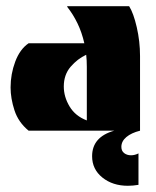

<svg xmlns="http://www.w3.org/2000/svg" viewBox="-20 -420 501 617"><path d="M72 0Q39 -27 26.5 -65.5Q14 -104 14 -139Q14 -182 29 -222Q44 -262 72 -281H251Q243 -316 229 -345Q215 -374 196 -398V-400H395Q409 -378 419.5 -332.5Q430 -287 430 -240V0ZM259 -33V-205Q259 -216 258.5 -225.5Q258 -235 257 -244Q229 -231 207 -205.5Q185 -180 185 -142Q185 -109 203.5 -78Q222 -47 259 -33ZM425 73V174Q407 177 391 177Q342 177 309 150.5Q276 124 276 82Q276 20 347 0H430Q402 7 386 20.5Q370 34 370 52Q370 65 379 72Q388 79 401 79Q413 79 425 73Z"/></svg>

Font: Tac One
Style: Regular
Weight: 400
Designer: Oluseyi Olusanya, David Udoh, Eyiyemi Adegbite, Mirko Velimirović
Version: Version 1.003; ttfautohint (v1.8.4.7-5d5b)